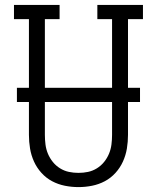

<svg xmlns="http://www.w3.org/2000/svg" viewBox="-20 -755 640 783"><path d="M300 8Q272 8 244.5 2.5Q217 -3 192.5 -16Q168 -29 149 -50Q130 -71 118.5 -96.5Q107 -122 102.5 -149.5Q98 -177 98 -205V-677H37V-735H223V-677H163V-205Q163 -185 165.5 -165.5Q168 -146 175.5 -128Q183 -110 195.5 -94.5Q208 -79 225 -68.5Q242 -58 261 -54Q280 -50 300 -50Q320 -50 339 -54Q358 -58 375 -68.5Q392 -79 404.5 -94.5Q417 -110 424.5 -128Q432 -146 434.5 -165.5Q437 -185 437 -205V-677H377V-735H563V-677H502V-205Q502 -177 497.5 -149.5Q493 -122 481.5 -96.5Q470 -71 451 -50Q432 -29 407.5 -16Q383 -3 355.5 2.5Q328 8 300 8ZM49 -339V-397H551V-339Z"/></svg>

Font: Iosevka Etoile Light
Style: Regular
Weight: 300
Designer: Belleve Invis
Foundry: Belleve Invis
Version: Version 25.0.1; ttfautohint (v1.8.4)